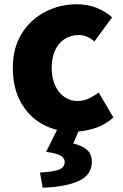

<svg xmlns="http://www.w3.org/2000/svg" viewBox="-20 -603 577 899"><path d="M323 14Q243 14 179 -21.5Q115 -57 77.5 -124Q40 -191 40 -285Q40 -379 81.5 -445.5Q123 -512 191.5 -547.5Q260 -583 339 -583Q391 -583 432 -566.5Q473 -550 505 -522L422 -409Q403 -425 385.5 -432Q368 -439 350 -439Q311 -439 282 -420Q253 -401 237.5 -366.5Q222 -332 222 -285Q222 -238 238 -203Q254 -168 281.5 -149Q309 -130 343 -130Q370 -130 395 -141.5Q420 -153 442 -170L511 -53Q469 -16 418.5 -1Q368 14 323 14ZM180 276 167 205Q233 201 258 190.5Q283 180 283 155Q283 139 266 127Q249 115 196 108L252 -5H355L323 69Q366 79 388 99Q410 119 410 155Q410 215 350 243.5Q290 272 180 276Z"/></svg>

Font: Noto Sans JP Thin Black
Style: Regular
Weight: 900
Version: Version 2.004-H2;hotconv 1.0.118;makeotfexe 2.5.65603